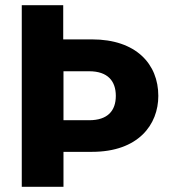

<svg xmlns="http://www.w3.org/2000/svg" viewBox="-20 -721 658 741"><path d="M324 -257H225V-446H324C396 -446 427 -408 427 -351C427 -294 396 -257 324 -257ZM64 0H225V-135H335C514 -135 591 -240 591 -351C591 -474 505 -569 335 -569H224V-701H64Z"/></svg>

Font: Malmofest
Style: Bold
Weight: 700
Designer: Jonny Pinhorn (Poppins), Kolossal
Version: Version 1.004;Glyphs 3.1.2 (3151)